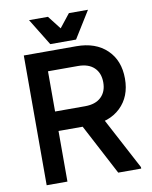

<svg xmlns="http://www.w3.org/2000/svg" viewBox="-95 -950 806 1020"><g transform="rotate(-10 308.0 -440.0)"><path d="M73 0V-700H185V0ZM132 -273V-378H347Q403 -378 433.5 -407Q464 -436 464 -486H581Q581 -389 520.5 -331Q460 -273 356 -273ZM464 -486Q464 -537 433.5 -566Q403 -595 347 -595H132V-700H356Q460 -700 520.5 -642Q581 -584 581 -486ZM459 0 299 -304 409 -336 583 -8V0ZM133 -880H235L291 -808L348 -880H451L361 -735H222Z"/></g></svg>

Font: Fustat
Style: Bold
Weight: 700
Designer: Mohamed Gaber, Khaled Hosny, Laura Garcia Mut
Foundry: Kief Type Foundry, Alif Type Foundry, Hard Type Foundry
Version: Version 1.007